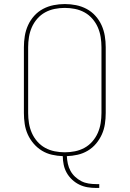

<svg xmlns="http://www.w3.org/2000/svg" viewBox="-20 -763 640 948"><path d="M455 165Q433 165 412 161.5Q391 158 371.5 148.5Q352 139 336 124Q320 109 309.5 90.5Q299 72 294.5 50.5Q290 29 290 8Q263 7 236.5 1Q210 -5 187 -19Q164 -33 146 -54Q128 -75 117 -99.5Q106 -124 102 -151Q98 -178 98 -205V-530Q98 -558 102.5 -585.5Q107 -613 118.5 -638.5Q130 -664 149 -685Q168 -706 192.5 -719Q217 -732 244.5 -737.5Q272 -743 300 -743Q328 -743 355.5 -737.5Q383 -732 407.5 -719Q432 -706 451 -685Q470 -664 481.5 -638.5Q493 -613 497.5 -585.5Q502 -558 502 -530V-205Q502 -178 498 -151Q494 -124 483 -99.5Q472 -75 454.5 -54Q437 -33 413.5 -19Q390 -5 363.5 1Q337 7 310 8Q311 27 315 45.5Q319 64 328 80.5Q337 97 351 110Q365 123 381.5 131.5Q398 140 417 143Q436 146 455 146H470V165ZM300 -11Q325 -11 350 -16Q375 -21 397 -33Q419 -45 436 -64.5Q453 -84 463 -107Q473 -130 477 -155Q481 -180 481 -205V-530Q481 -555 477 -580Q473 -605 463 -628Q453 -651 436 -670.5Q419 -690 397 -702Q375 -714 350 -719Q325 -724 300 -724Q275 -724 250 -719Q225 -714 203 -702Q181 -690 164 -670.5Q147 -651 137 -628Q127 -605 123 -580Q119 -555 119 -530V-205Q119 -180 123 -155Q127 -130 137 -107Q147 -84 164 -64.5Q181 -45 203 -33Q225 -21 250 -16Q275 -11 300 -11Z"/></svg>

Font: Iosevka HT Thin Extended
Style: Regular
Weight: 100
Width: 7
Monospace: yes
Designer: Belleve Invis
Foundry: Belleve Invis
Version: Version 32.3.0; ttfautohint (v1.8.4)